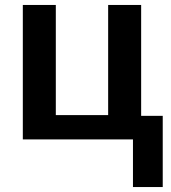

<svg xmlns="http://www.w3.org/2000/svg" viewBox="-20 -562 690 774"><path d="M636 192H516V0H72V-542H205V-98H416V-542H549V-95H636Z"/></svg>

Font: Noto Sans Display SemiBold
Style: Regular
Weight: 600
Designer: Monotype Design Team
Foundry: Monotype Imaging Inc.
Version: Version 2.003